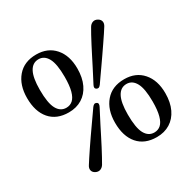

<svg xmlns="http://www.w3.org/2000/svg" viewBox="-160 -878 1060 1057"><g transform="rotate(-30 370.0 -350.0)"><path d="M197 -713Q270 -713 312.8 -664.2Q355.5 -615.5 355.5 -533Q355.5 -475 335.5 -433Q315.5 -391 279.5 -368.8Q243.5 -346.5 195 -346.5Q118 -346.5 76 -395.2Q34 -444 34 -530Q34 -612.5 77 -662.8Q120 -713 197 -713ZM272 -528Q272 -610 251.8 -647Q231.5 -684 195 -684Q157 -684 137.2 -647.2Q117.5 -610.5 117.5 -534Q117.5 -449.5 137.8 -412.5Q158 -375.5 195.5 -375.5Q219.5 -375.5 236.5 -390.5Q253.5 -405.5 262.8 -439.2Q272 -473 272 -528ZM417.5 -393.5Q410.5 -384.5 404.5 -382.2Q398.5 -380 390.5 -384Q383.5 -388 383 -395Q382.5 -402 387.5 -411Q395.5 -426.5 407.2 -449Q419 -471.5 432.5 -498Q446 -524.5 460.2 -552.5Q474.5 -580.5 488.2 -607Q502 -633.5 514.2 -656Q526.5 -678.5 535.5 -693.5Q544.5 -708.5 558.8 -713.2Q573 -718 588.5 -709Q603 -700.5 605.8 -687Q608.5 -673.5 599 -658.5Q591 -645 577.2 -624.8Q563.5 -604.5 546.8 -579.8Q530 -555 511.8 -528.8Q493.5 -502.5 475.8 -477Q458 -451.5 443 -430.2Q428 -409 417.5 -393.5ZM325.5 -305.5Q332.5 -314.5 338.8 -317Q345 -319.5 352.5 -315.5Q360 -311.5 360.2 -304.5Q360.5 -297.5 355.5 -288Q347.5 -272.5 335.8 -250Q324 -227.5 310.5 -201Q297 -174.5 282.8 -146.2Q268.5 -118 254.8 -91.5Q241 -65 228.8 -42.8Q216.5 -20.5 207.5 -5Q198 9.5 184 14Q170 18.5 154.5 10Q140 2 137.2 -11.8Q134.5 -25.5 144 -40Q152 -53.5 165.8 -74Q179.5 -94.5 196.2 -119.5Q213 -144.5 231.2 -170.8Q249.5 -197 267.2 -222.2Q285 -247.5 300 -269Q315 -290.5 325.5 -305.5ZM548.5 -353Q621.5 -353 664.2 -304.2Q707 -255.5 707 -173Q707 -115 687 -73Q667 -31 631 -8.8Q595 13.5 546.5 13.5Q469.5 13.5 427.5 -35.2Q385.5 -84 385.5 -170Q385.5 -252.5 428.5 -302.8Q471.5 -353 548.5 -353ZM623.5 -168Q623.5 -250 603.2 -287Q583 -324 546.5 -324Q508.5 -324 488.8 -287.2Q469 -250.5 469 -174Q469 -89.5 489.2 -52.5Q509.5 -15.5 547 -15.5Q571 -15.5 588 -30.5Q605 -45.5 614.2 -79.2Q623.5 -113 623.5 -168Z"/></g></svg>

Font: Fraunces 11pt
Style: Regular
Weight: 400
Version: Version 1.000;[b76b70a41]